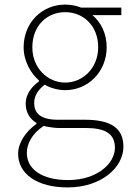

<svg xmlns="http://www.w3.org/2000/svg" viewBox="-20 -560 570 837"><path d="M275 257C423 257 518 169 518 80C518 -1 465 -38 349 -38H232C151 -38 129 -71 129 -111C129 -147 151 -172 175 -191C199 -176 234 -167 264 -167C366 -167 445 -249 445 -354C445 -414 420 -463 383 -494H509V-527H333C318 -533 294 -540 264 -540C163 -540 83 -461 83 -354C83 -290 117 -238 150 -209V-205C127 -189 92 -156 92 -108C92 -68 112 -40 139 -24V-20C90 15 59 64 59 110C59 198 141 257 275 257ZM264 -200C188 -200 121 -263 121 -354C121 -449 186 -507 264 -507C343 -507 408 -448 408 -354C408 -263 341 -200 264 -200ZM277 225C162 225 97 177 97 107C97 68 118 24 170 -11C199 -4 227 -2 234 -2H354C437 -2 481 22 481 84C481 153 403 225 277 225Z"/></svg>

Font: Noto Sans CJK KR Thin
Style: Regular
Weight: 250
Designer: Ryoko NISHIZUKA (kana & ideographs); Paul D. Hunt (Latin, Greek & Cyrillic); Wenlong ZHANG (bopomofo); Sandoll Communica
Foundry: Adobe Systems Incorporated
Version: Version 1.002;PS 1.002;hotconv 1.0.82;makeotf.lib2.5.63406